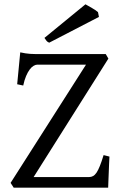

<svg xmlns="http://www.w3.org/2000/svg" viewBox="-20 -864 563 884"><path d="M483.9 -143.1Q482.9 -127.4 482.2 -108.4Q481.4 -89.4 480.7 -70.1Q480 -50.8 479.2 -32.5Q478.5 -14.2 478 0H43L28.8 -22L376 -566.4H151.9Q144 -566.4 134.8 -561Q125.5 -555.7 116.7 -543.9Q107.9 -532.2 100.1 -513.9Q92.3 -495.6 86.9 -470.2L59.1 -476.1L73.2 -623Q86.4 -620.1 97.4 -618.4Q108.4 -616.7 118.9 -616Q129.4 -615.2 140.6 -615.2H466.8L479 -594.2L134.8 -48.8H390.1Q400.4 -48.8 408.7 -53.5Q417 -58.1 424.6 -69.3Q432.1 -80.6 439.9 -100.1Q447.8 -119.6 457 -149.9ZM206.5 -667.5Q198.2 -670.9 194.6 -675.5Q190.9 -680.2 184.6 -689.5L373.5 -844.2Q378.4 -841.3 386.7 -836.7Q395 -832 403.8 -826.9Q412.6 -821.8 419.9 -816.9Q427.2 -812 431.2 -808.1L435.5 -786.1Z"/></svg>

Font: Gentium Plus APac
Style: Regular
Weight: 400
Designer: J. Victor Gaultney, Annie Olsen, Iska Routamaa, Becca Hirsbrunner
Foundry: SIL International
Version: Version 5.000